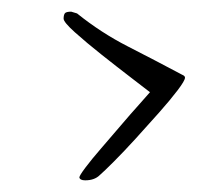

<svg xmlns="http://www.w3.org/2000/svg" viewBox="-20 -380 376 329"><path d="M126 -71Q117 -71 116 -76Q116 -79 126.5 -93Q137 -107 153.5 -126Q170 -145 187 -165Q204 -185 218 -200.5Q232 -216 237 -222Q228 -229 204.5 -247Q181 -265 154.5 -286Q128 -307 108.5 -324.5Q89 -342 89 -348Q89 -354 91 -357Q93 -360 102 -360L112 -357Q153 -324 199 -300.5Q245 -277 292 -252Q297 -250 297 -247Q297 -242 284.5 -225.5Q272 -209 252.5 -187Q233 -165 212.5 -142.5Q192 -120 175 -103Q158 -86 151 -80Q142 -71 126 -71Z"/></svg>

Font: Ephesis
Style: Regular
Weight: 400
Designer: Robert E. Leuschke
Foundry: Robert E. Leuschke
Version: Version 1.010; ttfautohint (v1.8.3)